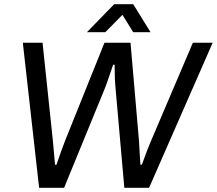

<svg xmlns="http://www.w3.org/2000/svg" viewBox="-20 -888 1026 908"><path d="M391.1 -735.8 520 -868.2H609.9L691.9 -735.8H609.9L559.1 -817.9L478 -735.8ZM165 0 87.9 -686H181.2L230 -223.1Q231.9 -206.5 240.2 -108.9H247.1Q272.5 -184.1 288.1 -223.1L474.1 -686H597.2L637.2 -223.1Q637.7 -210.4 640.4 -166.7Q643.1 -123 644 -108.9H650.9Q679.7 -189.5 694.8 -223.1L892.1 -686H985.8L685.1 0H567.9L526.9 -465.8Q522 -513.7 522 -582H515.1Q510.7 -570.3 502.2 -544.4Q493.7 -518.6 486.3 -497.8Q479 -477.1 474.1 -465.8L283.2 0Z"/></svg>

Font: Archivo
Style: Italic
Weight: 400
Italic angle: -10°
Designer: Hector Gatti
Foundry: Omnibus-Type
Version: Version 2.001